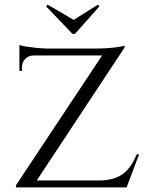

<svg xmlns="http://www.w3.org/2000/svg" viewBox="-20 -811 648 831"><path d="M410 -783 404 -791 299 -725 186 -791 180 -783 294 -664H304ZM582 -143 528 0H49V-9L422 -571H124Q102 -570 88 -555Q75 -541 75 -519V-504H64V-617Q77 -611 112 -607Q146 -602 176 -601H405Q437 -601 473 -605Q509 -609 519 -614V-605L139 -30H413Q480 -31 518 -63Q548 -87 572 -143Z"/></svg>

Font: Cinzel(RUS BY LYAJKA)
Style: Regular
Weight: 400
Designer: Natanael Gama
Version: Version 1.001;PS 001.001;hotconv 1.0.56;makeotf.lib2.0.21325